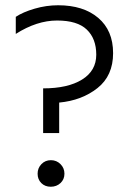

<svg xmlns="http://www.w3.org/2000/svg" viewBox="-20 -702 490 730"><path d="M173.5 -93Q195 -93 210 -78Q225 -63 225 -41.5Q225 -20 210 -6Q195 8 173 8Q151 8 137 -6Q123 -20 123 -41.5Q123 -63 137.5 -78Q152 -93 173.5 -93ZM205 -196H144V-366Q238 -366 292 -399.5Q346 -433 346 -494Q346 -555 310 -589.5Q274 -624 197 -624Q120 -624 40 -573V-638Q67 -656 111.5 -669Q156 -682 201 -682Q297 -682 353.5 -634Q410 -586 410 -500Q410 -414 350.5 -367Q291 -320 205 -312Z"/></svg>

Font: Hind Jalandhar Light
Style: Regular
Weight: 300
Designer: Namrata Goyal
Foundry: Indian Type Foundry
Version: Version 0.702;PS 1.0;hotconv 1.0.81;makeotf.lib2.5.63406